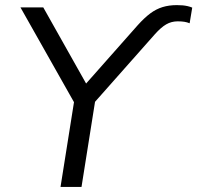

<svg xmlns="http://www.w3.org/2000/svg" viewBox="-20 -734 775 754"><path d="M217.7 0 275.7 -365.1 284.4 -308.3 60.3 -705H149.9L326.6 -391H304.9L520.9 -635.1Q547.2 -664.3 570.2 -681.4Q593.3 -698.5 618.5 -706.2Q643.7 -713.9 674.2 -713.9Q686.6 -713.9 697.2 -713Q707.7 -712 717.3 -709.8Q726.9 -707.5 734.9 -704.1L724.7 -642.6Q715.2 -646.6 704.2 -648.4Q693.2 -650.2 677.7 -650.2Q653.2 -650.2 632.8 -638.4Q612.4 -626.7 587.8 -599.1L330.3 -308.3L358.1 -365.1L300.1 0Z"/></svg>

Font: Nunito Sans 12pt ExtraLight
Style: Italic
Weight: 200
Italic angle: -9°
Designer: Vernon Adams
Foundry: Vernon Adams
Version: Version 3.101;gftools[0.9.27]